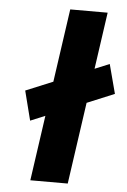

<svg xmlns="http://www.w3.org/2000/svg" viewBox="-53 -779 541 818"><g transform="rotate(5 217.5 -370.0)"><path d="M85 -253 53 -379 402 -523 435 -398ZM108 0 214 -740H374L268 0Z"/></g></svg>

Font: Lexend
Style: Bold Italic
Weight: 700
Italic angle: -8.13011°
Designer: Bonnie Shaver-Troup, Thomas Jockin
Foundry: Lexend
Version: Version 1.007